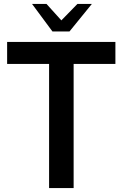

<svg xmlns="http://www.w3.org/2000/svg" viewBox="-20 -950 619 970"><path d="M228 0V-627H16V-738H563V-627H352V0ZM245 -791 142 -930H215L290 -847L371 -930H444L331 -791Z"/></svg>

Font: Exo Thin SemiBold
Style: Regular
Weight: 600
Version: Version 2.000